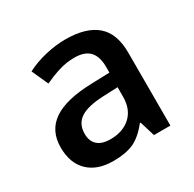

<svg xmlns="http://www.w3.org/2000/svg" viewBox="-128 -685 837 830"><g transform="rotate(-30 290.0 -270.0)"><path d="M419.9 0 397 -75.2H393.1Q354 -25.9 314.5 -8.1Q274.9 9.8 212.9 9.8Q133.3 9.8 88.6 -33.2Q43.9 -76.2 43.9 -154.8Q43.9 -238.3 106 -280.8Q168 -323.2 294.9 -327.1L388.2 -330.1V-358.9Q388.2 -410.6 364 -436.3Q339.8 -461.9 289.1 -461.9Q247.6 -461.9 209.5 -449.7Q171.4 -437.5 136.2 -420.9L99.1 -502.9Q143.1 -525.9 195.3 -537.8Q247.6 -549.8 293.9 -549.8Q397 -549.8 449.5 -504.9Q502 -460 502 -363.8V0ZM249 -78.1Q311.5 -78.1 349.4 -113Q387.2 -147.9 387.2 -210.9V-257.8L317.9 -254.9Q236.8 -252 200 -227.8Q163.1 -203.6 163.1 -153.8Q163.1 -117.7 184.6 -97.9Q206.1 -78.1 249 -78.1Z"/></g></svg>

Font: f0_41264          
Style: Regular
Weight: 600
Foundry: Ascender Corporation
Version: Version 1.10